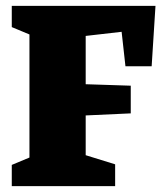

<svg xmlns="http://www.w3.org/2000/svg" viewBox="-20 -632 560 652"><path d="M20 -72 80 -97V-515L20 -540V-612H508L495 -407H406L393 -524L271 -510V-346L424 -341V-247L271 -240V-105L371 -74V0H20Z"/></svg>

Font: Grenze Black
Style: Regular
Weight: 900
Designer: Renata Polastri
Foundry: Omnibus-Type
Version: Version 1.002; ttfautohint (v1.8)